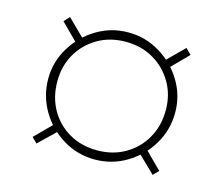

<svg xmlns="http://www.w3.org/2000/svg" viewBox="-60 -581 559 482"><g transform="rotate(15 220.0 -340.0)"><path d="M55.2 -340.8Q55.2 -384.8 77.9 -422.2Q100.5 -459.8 138 -482.5Q175.5 -505.2 219.8 -505.2Q264.5 -505.2 302.1 -482.6Q339.8 -460 362.5 -422.5Q385.2 -385 385.2 -340.8Q385.2 -295.5 362.5 -257.8Q339.8 -220 302.1 -197.5Q264.5 -175 219.8 -175Q175.5 -175 138 -197.5Q100.5 -220 78 -257.8Q55.5 -295.5 55.2 -340.8ZM79 -340.8Q79 -299.5 97.2 -267.4Q115.5 -235.2 147.4 -217Q179.2 -198.8 219.8 -198.8Q260.5 -198.8 292.1 -217Q323.8 -235.2 342.2 -267.2Q360.8 -299.2 360.8 -340.8Q360.8 -381 342.2 -412.5Q323.8 -444 292.1 -462.4Q260.5 -480.8 219.8 -480.8Q179.2 -480.8 147.5 -462.4Q115.8 -444 97.4 -412.5Q79 -381 79 -340.8ZM103.8 -441.2 54.8 -490.2 68.2 -504.5 118 -455.5ZM370.8 -175.5 321 -223.8 335.5 -238.2 384.5 -189.2ZM119 -224.5 68.8 -176 55.2 -189.5 104.5 -239ZM385 -491 335.5 -440.8 321 -456 370.5 -505.2Z"/></g></svg>

Font: Emberly Black
Style: Regular
Weight: 900
Designer: Rajesh Rajput
Foundry: Rajesh Rajput
Version: Version 1.000